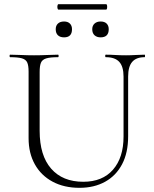

<svg xmlns="http://www.w3.org/2000/svg" viewBox="-20 -887 737 920"><path d="M572 -520Q572 -568 551.5 -590.5Q531 -613 487 -613Q484 -613 484 -619Q484 -625 487 -625Q509 -625 532.5 -623.5Q556 -622 584 -622Q607 -622 630.5 -623.5Q654 -625 673 -625Q675 -625 675 -619Q675 -613 673 -613Q633 -613 613.5 -590.5Q594 -568 594 -520V-234Q594 -155 565 -100Q536 -45 483.5 -16Q431 13 361 13Q287 13 232 -16.5Q177 -46 147 -99.5Q117 -153 117 -225V-544Q117 -573 110.5 -587.5Q104 -602 85 -607.5Q66 -613 28 -613Q26 -613 26 -619Q26 -625 28 -625Q52 -625 81 -623.5Q110 -622 143 -622Q177 -622 206.5 -623.5Q236 -625 258 -625Q261 -625 261 -619Q261 -613 258 -613Q220 -613 201 -607Q182 -601 176 -586Q170 -571 170 -542V-260Q170 -142 225 -79Q280 -16 379 -16Q471 -16 521.5 -74Q572 -132 572 -233ZM287 -708Q268 -708 257.5 -718Q247 -728 247 -747Q247 -764 257.5 -774Q268 -784 287 -784Q305 -784 315 -774Q325 -764 325 -747Q325 -708 287 -708ZM462 -708Q444 -708 433 -718Q422 -728 422 -747Q422 -764 433 -774Q444 -784 462 -784Q481 -784 491 -774Q501 -764 501 -747Q501 -708 462 -708ZM260 -841Q257 -841 255.5 -847.5Q254 -854 255.5 -860.5Q257 -867 260 -867H488Q492 -867 493 -860.5Q494 -854 493 -847.5Q492 -841 488 -841Z"/></svg>

Font: Cormorant Garamond Light Light
Style: Regular
Weight: 300
Version: Version 4.001